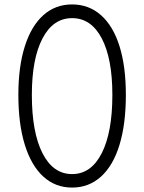

<svg xmlns="http://www.w3.org/2000/svg" viewBox="-20 -835 651 868"><path d="M63 -406Q63 -533 92 -625Q121 -717 175.5 -766Q230 -815 306 -815Q382 -815 437 -766Q492 -717 520.5 -625.5Q549 -534 549 -406Q549 -275 520.5 -181Q492 -87 437 -37Q382 13 306 13Q230 13 175.5 -37Q121 -87 92 -181Q63 -275 63 -406ZM488 -406Q488 -570 440 -661.5Q392 -753 306 -753Q220 -753 172 -661Q124 -569 124 -406Q124 -237 172 -142.5Q220 -48 306 -48Q392 -48 440 -142.5Q488 -237 488 -406Z"/></svg>

Font: Tsukimi Rounded
Style: Regular
Weight: 400
Designer: Takashi Funayama
Foundry: Takashi Funayama
Version: Version 1.032; ttfautohint (v1.8.3)